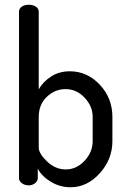

<svg xmlns="http://www.w3.org/2000/svg" viewBox="-20 -780 534 808"><path d="M143 -731V-404Q161 -436 195 -458Q229 -480 274 -480Q347 -480 400 -423.5Q453 -367 453 -288V-186Q453 -110 400 -51Q347 8 277 8Q232 8 194 -15Q156 -38 139 -70V-30Q139 -18 127.5 -9Q116 0 101 0Q84 0 72 -9Q60 -18 60 -30V-731Q60 -744 71.5 -752Q83 -760 101 -760Q119 -760 131 -752Q143 -744 143 -731ZM370 -186V-288Q370 -333 336 -369Q302 -405 256 -405Q211 -405 177 -372.5Q143 -340 143 -288V-159Q143 -134 178 -100.5Q213 -67 257 -67Q302 -67 336 -103.5Q370 -140 370 -186Z"/></svg>

Font: Dosis
Style: Medium
Weight: 500
Designer: Edgar Tolentino, Pablo Impallari, Igino Marini
Foundry: Edgar Tolentino, Pablo Impallari, Igino Marini
Version: Version 1.007